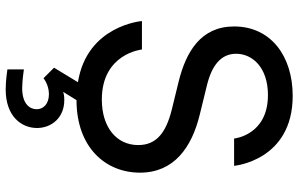

<svg xmlns="http://www.w3.org/2000/svg" viewBox="-207 -583 1049 675"><g transform="rotate(90 317.5 -245.5)"><path d="M294 259C391 259 430 202 430 149C430 98 394 53 332 53C321 53 311 54 303 57L332 10C498 10 587 -92 587 -213C587 -333 498 -395 384 -423L278 -449C210 -466 169 -498 169 -551C169 -609 218 -663 314 -663C456 -663 467 -544 467 -544H563C563 -544 545 -750 317 -750C177 -750 73 -673 73 -544C73 -427 162 -375 267 -349L365 -325C445 -305 490 -272 490 -207C490 -131 428 -79 330 -79C168 -79 154 -220 154 -220H54C54 -220 69 -27 269 5L218 89L255 126C255 126 278 107 311 107C346 107 364 127 364 150C364 173 347 201 290 201C263 201 224 195 224 195V253C224 253 262 259 294 259Z"/></g></svg>

Font: Be Vietnam Pro
Style: Regular
Weight: 400
Designer: Lam Bao, Tony Le, Vietanh Nguyen
Foundry: Yellow Type Foundry
Version: Version 1.002